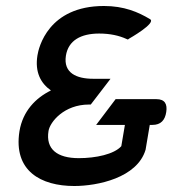

<svg xmlns="http://www.w3.org/2000/svg" viewBox="-20 -610 576 641"><path d="M45 -172C24 -39 117 11 228 11C305 11 438 -16 466 -110L480 -193H489C517 -193 531 -209 535 -236C539 -262 531 -279 502 -279H366L301 -193H397L385 -122C361 -95 300 -82 243 -82C171 -82 132 -112 142 -173C147 -203 194 -261 277 -261H283L349 -347H291C236 -347 191 -366 200 -424C208 -475 250 -498 311 -498C348 -498 378 -491 402 -480L407 -478L411 -481C411 -481 503 -533 481 -546C441 -570 394 -590 327 -590C141 -590 109 -451 105 -425C96 -369 116 -332 150 -308C99 -283 56 -239 45 -172Z"/></svg>

Font: Charger Pro
Style: ExBdObl
Weight: 400
Designer: Jasper
Foundry: Cannot Into Space Fonts
Version: Version 1.09